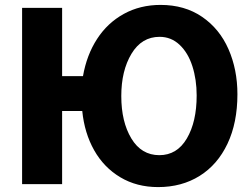

<svg xmlns="http://www.w3.org/2000/svg" viewBox="-20 -722 1023 782"><path d="M233 -690V-412H318Q333 -498 375.5 -563.5Q418 -629 484.5 -665.5Q551 -702 634 -702Q732 -702 803 -653.5Q874 -605 910.5 -522Q947 -439 947 -338Q947 -222 906.5 -136.5Q866 -51 793 -5.5Q720 40 624 40Q537 40 470 0Q403 -40 363.5 -110Q324 -180 315 -270H233V28H70V-690ZM629 -90Q701 -90 741 -158Q781 -226 781 -333Q781 -398 763.5 -452.5Q746 -507 711.5 -539.5Q677 -572 630 -572Q557 -572 515.5 -503Q474 -434 474 -331Q474 -226 515 -158Q556 -90 629 -90Z"/></svg>

Font: BM Euljiro oraeorae
Style: Regular
Weight: 400
Designer: Bongjin Kim; Bomjun Kim; Myungsoo Han; Hyesun Chae; Mikyoung Jeong; Wujin Sim; Minjae Kang; Suwha Jang;
Foundry: Sandoll Inc.
Version: Version 1.000;hotconv 1.0.109;makeexe 2.5.65596